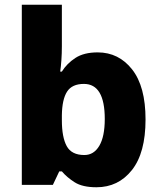

<svg xmlns="http://www.w3.org/2000/svg" viewBox="-20 -780 678 810"><path d="M241 -585Q241 -555 239 -526.5Q237 -498 234 -478H241Q262 -512 298 -535.5Q334 -559 392 -559Q481 -559 537.5 -487Q594 -415 594 -276Q594 -135 536.5 -62.5Q479 10 387 10Q328 10 295 -11Q262 -32 241 -57H230L203 0H72V-760H241ZM334 -426Q284 -426 263 -393.5Q242 -361 241 -294V-273Q241 -201 261.5 -163.5Q282 -126 336 -126Q376 -126 399 -165Q422 -204 422 -278Q422 -426 334 -426Z"/></svg>

Font: Noto Sans Kannada ExtraBold
Style: Regular
Weight: 800
Designer: Jelle Bosma - Monotype Design Team
Foundry: Monotype Imaging Inc.
Version: Version 2.005; ttfautohint (v1.8.4.7-5d5b)